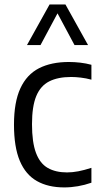

<svg xmlns="http://www.w3.org/2000/svg" viewBox="-20 -828 444 858"><path d="M267 9.5Q195 9.5 144.8 -19Q94.5 -47.5 68.5 -109.2Q42.5 -171 42.5 -271Q42.5 -371.5 71 -433.2Q99.5 -495 154.2 -523Q209 -551 288 -551Q313 -551 338.8 -548Q364.5 -545 388.5 -538.5V-472Q364.5 -478.5 341 -481.2Q317.5 -484 298 -484Q238.5 -484 199.8 -464.2Q161 -444.5 142 -398.5Q123 -352.5 123 -273Q123 -192 140.8 -144.8Q158.5 -97.5 193.5 -77.5Q228.5 -57.5 279.5 -57.5Q303.5 -57.5 329.8 -62.5Q356 -67.5 388.5 -78V-11.5Q358.5 -1 328 4.2Q297.5 9.5 267 9.5ZM100.5 -626.5 201.5 -808H272.5L373.5 -626.5H313L230 -781.5H244L161 -626.5Z"/></svg>

Font: Encode Sans SemiCondensed
Style: Regular
Weight: 400
Width: 4
Designer: Multiple Designers
Foundry: Impallari Type
Version: Version 3.002